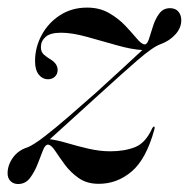

<svg xmlns="http://www.w3.org/2000/svg" viewBox="-24 -464 486 493"><path d="M100 -92.5Q92.5 -93.5 86.5 -78.5Q80.5 -63.5 72.8 -43.2Q65 -23 53.2 -7.2Q41.5 8.5 22.5 8.5Q10.5 8.5 3 1Q-4.5 -6.5 -4.5 -19Q-4.5 -40 9.2 -59.2Q23 -78.5 47.5 -86Q63 -92.5 90.2 -113.5Q117.5 -134.5 151.8 -164.2Q186 -194 223 -226.5Q259.5 -259.5 292.2 -289.8Q325 -320 341.5 -335.5Q313.5 -337 275.2 -348Q237 -359 198.8 -369.5Q160.5 -380 133 -380Q105 -380 93 -369.2Q81 -358.5 81 -343Q81 -331 88.2 -324.2Q95.5 -317.5 108 -310Q124 -299.5 124 -284Q124 -274 117 -267.2Q110 -260.5 99.5 -260.5Q85 -260.5 75.5 -272.5Q66 -284.5 66 -307Q66 -342.5 83 -374Q100 -405.5 130.2 -425Q160.5 -444.5 199.5 -444.5Q232 -444.5 256.5 -430.2Q281 -416 298.5 -397.2Q316 -378.5 328 -364.2Q340 -350 347.5 -350Q354 -350 358.5 -364Q363 -378 368.8 -396.5Q374.5 -415 384.8 -429Q395 -443 412.5 -443Q426.5 -443 434 -434.2Q441.5 -425.5 441.5 -412Q441.5 -392.5 426.5 -375.8Q411.5 -359 388 -350.5Q368.5 -343.5 329.2 -309.5Q290 -275.5 228 -219Q190 -184.5 155.5 -153.2Q121 -122 104 -106.5Q121.5 -104.5 147.8 -96.8Q174 -89 203.2 -82.2Q232.5 -75.5 259.5 -75.5Q295.5 -75.5 322.8 -86.2Q350 -97 367 -135Q369.5 -139.5 372 -139Q374 -138 372.5 -132Q351.5 -55.5 314.2 -23.8Q277 8 229.5 8Q199 8 178 -6.8Q157 -21.5 142.5 -41.2Q128 -61 118 -76.2Q108 -91.5 100 -92.5Z"/></svg>

Font: Fraunces 144pt
Style: Italic
Weight: 400
Italic angle: -16°
Version: Version 1.000;[b76b70a41]